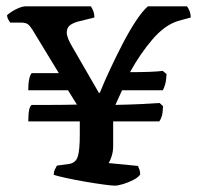

<svg xmlns="http://www.w3.org/2000/svg" viewBox="-20 -584 623 604"><path d="M341 0Q332 0 306 -3.5Q280 -7 248 -12.5Q216 -18 188.5 -24Q161 -30 149 -34Q149 -43 152.5 -50.5Q156 -58 159 -63L196 -68Q218 -71 224.5 -91Q231 -111 231 -159V-202H69Q69 -249 80 -254Q107 -254 144.5 -254Q182 -254 222 -255L194 -300H69Q69 -325 72.5 -338Q76 -351 80 -354H165L83 -489Q75 -502 68 -507.5Q61 -513 45 -513H12Q10 -516 6.5 -521.5Q3 -527 2 -536Q7 -541 18 -548Q29 -555 40.5 -559.5Q52 -564 58 -564H266Q270 -558 273.5 -549Q277 -540 277 -529L233 -518Q214 -514 202 -506Q190 -498 190 -481.5Q190 -465 209 -434L291 -292H294Q308 -327 327 -367.5Q346 -408 366.5 -447.5Q387 -487 407.5 -518Q428 -549 445 -564H568Q572 -560 576 -550Q580 -540 580 -529L540 -518Q498 -505 459.5 -460Q421 -415 389 -357Q424 -357 450.5 -358Q477 -359 492 -361L504 -351Q503 -331 499.5 -318.5Q496 -306 492 -300H364L343 -254Q390 -255 421.5 -256.5Q453 -258 482 -260L493 -250Q492 -227 488.5 -217Q485 -207 481 -202H336V-124Q336 -108 331.5 -93.5Q327 -79 322 -71L414 -62Q416 -58 418.5 -51Q421 -44 421 -35Q415 -26 399.5 -18Q384 -10 367.5 -5Q351 0 341 0Z"/></svg>

Font: Texturina SemiBold
Style: Regular
Weight: 600
Designer: Guillermo Torres Carreño
Foundry: Omnibus-Type
Version: Version 1.002; ttfautohint (v1.8.3)